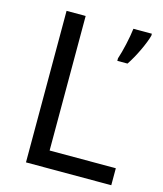

<svg xmlns="http://www.w3.org/2000/svg" viewBox="-108 -794 740 874"><g transform="rotate(15 262.0 -357.0)"><path d="M97 0H499V-80H187V-714H97ZM499 -705V-714H412C407 -671 392 -604 379 -566V-554H427C457 -598 490 -669 499 -705Z"/></g></svg>

Font: Noto Sans Hebrew Droid Medium
Style: Regular
Weight: 500
Designer: Monotype Design Team
Foundry: Monotype Imaging Inc.
Version: Version 1.100